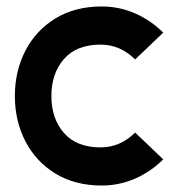

<svg xmlns="http://www.w3.org/2000/svg" viewBox="-20 -560 537 594"><path d="M398 -150 485 -67Q447 -29 398 -7.5Q349 14 295 14Q212 14 151.5 -23Q91 -60 58.5 -123Q26 -186 26 -263Q26 -340 58.5 -403Q91 -466 151.5 -503Q212 -540 295 -540Q349 -540 398 -518.5Q447 -497 485 -459L398 -376Q352 -422 291 -422Q217 -422 178 -377.5Q139 -333 139 -263Q139 -193 178 -148.5Q217 -104 291 -104Q352 -104 398 -150Z"/></svg>

Font: SUIT
Style: Bold
Weight: 700
Designer: Sunn Youn; Korean Glyphs from Source Han Sans (Sandoll Communications; Soo-young Jang, Joo-yeon Kang)
Foundry: Sunn
Version: Version 1.150